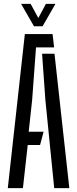

<svg xmlns="http://www.w3.org/2000/svg" viewBox="-20 -977 400 997"><path d="M20.5 0 109 -800H253L261 -731H167L147 -458.5L129 -293H206.5L188 -224H124L99 0ZM261.5 0 215.5 -459.5 198.5 -698H263L340 0ZM156.5 -840.5 89.5 -957H139L179 -883.5L218.5 -957H268L201 -840.5Z"/></svg>

Font: Big Shoulders Stencil Display Medium
Style: Regular
Weight: 500
Designer: Patric King
Foundry: XO Type Co
Version: Version 1.000